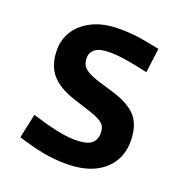

<svg xmlns="http://www.w3.org/2000/svg" viewBox="-124 -777 861 901"><g transform="rotate(20 307.0 -326.5)"><path d="M302 -106Q361 -106 383.5 -124.5Q406 -143 406 -176Q406 -196 399 -210Q392 -224 370 -236Q348 -248 302 -262L240 -282Q155 -309 117 -354.5Q79 -400 79 -476Q79 -528 107 -571Q135 -614 189.5 -640.5Q244 -667 323 -667Q379 -667 426 -659.5Q473 -652 525 -641L509 -519Q448 -533 401 -540.5Q354 -548 319 -548Q266 -548 244.5 -531Q223 -514 223 -487Q223 -468 230 -453Q237 -438 258.5 -425Q280 -412 323 -399L389 -379Q477 -353 514 -310Q551 -267 551 -187Q551 -130 523 -84.5Q495 -39 439.5 -12.5Q384 14 299 14Q243 14 184.5 3Q126 -8 58 -30L84 -151Q155 -129 208 -117.5Q261 -106 302 -106Z"/></g></svg>

Font: Intel One Mono Light
Style: Regular
Weight: 300
Monospace: yes
Designer: Fred Shallcrass
Foundry: Frere-Jones Type LLC
Version: Version 1.004